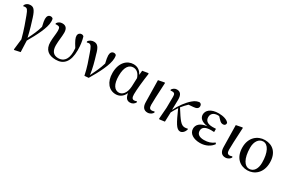

<svg xmlns="http://www.w3.org/2000/svg" viewBox="98 -1692 4494 3053"><g transform="rotate(30 2345.0 -165.5)"><path d="M220 206 229 212 335 189 327 -18C417 -173 514 -356 514 -471C514 -492 513 -506 509 -524C497 -537 487 -543 466 -543C428 -543 405 -514 405 -461C405 -431 411 -404 428 -329C402 -236 366 -158 316 -61C287 -192 252 -303 227 -381C185 -514 150 -537 96 -537C54 -537 21 -517 1 -480L7 -462C17 -466 26 -468 35 -468C74 -468 87 -455 122 -362C153 -276 202 -153 243 8Z M876 16C1021 16 1106 -77 1106 -290C1106 -378 1094 -458 1074 -525C1064 -537 1051 -543 1032 -543C1000 -543 973 -518 973 -480C973 -443 992 -399 1055 -300C1057 -278 1058 -256 1058 -236C1058 -90 992 -25 899 -25C806 -25 765 -85 765 -186C765 -273 781 -347 781 -423C781 -496 751 -539 684 -539C641 -539 611 -522 588 -487L595 -471C603 -474 612 -474 622 -474C665 -474 678 -456 678 -397C678 -338 663 -267 663 -186C663 -47 742 16 876 16Z M1401 9 1476 3C1571 -155 1675 -352 1675 -471C1675 -493 1674 -507 1669 -525C1658 -537 1647 -543 1628 -543C1588 -543 1566 -512 1566 -462C1566 -432 1574 -388 1589 -325C1560 -227 1522 -147 1472 -45C1456 -162 1424 -277 1394 -373C1363 -497 1329 -538 1263 -538C1223 -538 1182 -519 1162 -485L1170 -468C1180 -473 1192 -476 1206 -476C1242 -476 1262 -441 1295 -343C1332 -240 1374 -125 1401 9Z M1977 15C2039 15 2103 -16 2139 -100C2152 -17 2183 16 2240 16C2284 16 2318 -10 2334 -43L2323 -59C2310 -52 2299 -47 2281 -47C2248 -47 2230 -69 2230 -132C2230 -218 2248 -385 2269 -529L2259 -537L2156 -520L2148 -439C2116 -508 2060 -543 1988 -543C1870 -543 1764 -444 1764 -256C1764 -85 1853 15 1977 15ZM2144 -377 2138 -221C2130 -87 2064 -33 2007 -33C1926 -33 1873 -108 1873 -265C1873 -434 1937 -496 2010 -496C2065 -496 2116 -464 2144 -377Z M2559 15C2608 15 2645 -14 2658 -42L2648 -59C2636 -53 2623 -48 2604 -48C2573 -48 2551 -63 2551 -123C2551 -197 2555 -286 2568 -531L2560 -538L2448 -516L2455 -116C2456 -25 2497 15 2559 15Z M3159 16C3194 16 3231 -14 3251 -70L3242 -86C3232 -81 3215 -77 3194 -77C3124 -77 3084 -134 2968 -317C3001 -358 3033 -392 3064 -421L3150 -428C3207 -432 3238 -451 3238 -493C3238 -524 3221 -537 3200 -543C3161 -539 3125 -528 3078 -487C3005 -425 2931 -325 2878 -218C2880 -282 2882 -345 2882 -405C2883 -503 2846 -539 2785 -539C2746 -539 2716 -515 2699 -488L2706 -471C2715 -474 2725 -475 2736 -475C2774 -475 2789 -458 2788 -403L2786 -204L2770 5L2780 13L2874 0L2880 -173C2906 -223 2924 -252 2949 -291C3046 -72 3091 16 3159 16Z M3524 16C3628 16 3711 -31 3755 -96L3739 -116C3688 -76 3631 -57 3556 -57C3466 -57 3424 -94 3424 -151C3424 -207 3461 -250 3581 -250C3593 -250 3604 -250 3634 -248V-307C3609 -305 3592 -305 3574 -305C3472 -305 3434 -347 3434 -408C3434 -470 3478 -509 3554 -509L3577 -508L3621 -462C3652 -429 3670 -424 3696 -424C3725 -424 3744 -444 3741 -476C3712 -521 3632 -543 3551 -543C3407 -543 3338 -476 3338 -399C3338 -338 3385 -288 3495 -274C3365 -258 3316 -197 3316 -129C3316 -38 3403 16 3524 16Z M3988 15C4037 15 4074 -14 4087 -42L4077 -59C4065 -53 4052 -48 4033 -48C4002 -48 3980 -63 3980 -123C3980 -197 3984 -286 3997 -531L3989 -538L3877 -516L3884 -116C3885 -25 3926 15 3988 15Z M4392 16C4523 16 4646 -80 4646 -270C4646 -450 4545 -543 4401 -543C4268 -543 4145 -447 4145 -264C4145 -74 4259 16 4392 16ZM4406 -19C4327 -19 4254 -114 4254 -322C4254 -433 4309 -509 4388 -509C4477 -509 4539 -395 4539 -205C4539 -98 4492 -19 4406 -19Z"/></g></svg>

Font: Noto Serif CJK SC SemiBold
Style: Regular
Weight: 600
Designer: Ryoko NISHIZUKA 西塚涼子 (kana & ideographs); Frank Grießhammer (Latin, Greek & Cyrillic); Wenlong ZHANG 张文龙 (bopomofo); San
Foundry: Adobe
Version: Version 2.001;hotconv 1.1.0;makeotfexe 2.6.0